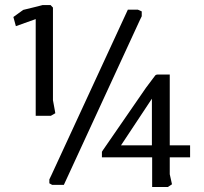

<svg xmlns="http://www.w3.org/2000/svg" viewBox="-20 -728 804 756"><path d="M197.8 -282.2 180.2 -272H120.6V-652.8L42.5 -625L32.7 -661.1L71.3 -689L128.9 -703.1L147.5 -708H179.2L188.5 -698.2V-333.5L196.3 -291ZM231.4 0H185.5L174.3 -6.3V-21.5L183.1 -40L483.4 -689.9H522.9L538.1 -683.1V-664.1L531.2 -649.9ZM728.5 -155.8V-108.4H648.4V-42L657.2 -2.4L641.1 8.3H579.1V-108.4H381.3V-130.4L385.3 -136.7L554.7 -382.3L581.1 -417.5L591.8 -431.6L595.2 -433.6L600.1 -434.6H648.4V-155.8ZM456.5 -155.8H578.1V-339.4Z"/></svg>

Font: Artifika
Style: Regular
Weight: 400
Designer: Yulya Zhdanova, Ivan Petrov | Cyreal.org
Foundry: Cyreal.org
Version: Version 1.102; ttfautohint (v1.8.4.7-5d5b)